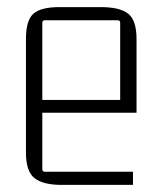

<svg xmlns="http://www.w3.org/2000/svg" viewBox="-20 -515 449 540"><path d="M354 5H153Q101 5 77 -14Q53 -33 53 -85V-405Q53 -458 74 -476.5Q95 -495 147 -495H264Q317 -495 340.5 -476.5Q364 -458 364 -405V-198H92V-234H318V-451Q318 -458 311 -458H106Q99 -458 99 -451V-39Q99 -32 106 -32H354Z"/></svg>

Font: Gemunu Libre ExtraLight ExtraLight
Style: Regular
Weight: 250
Version: Version 1.100